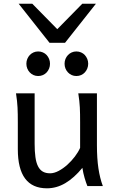

<svg xmlns="http://www.w3.org/2000/svg" viewBox="-20 -999 619 1031"><path d="M449.2 0Q445.8 -8.3 441.9 -19.5Q438 -30.8 434.3 -43.5Q430.7 -56.2 427.5 -70.1Q424.3 -84 422.4 -97.7Q377.9 -43.5 330.8 -15.6Q283.7 12.2 231.9 12.2Q75.7 12.2 75.7 -197.8V-341.8Q75.7 -365.2 75.4 -384.3Q75.2 -403.3 74.2 -421.1Q73.2 -439 71.3 -457.5Q69.3 -476.1 65.9 -498H166V-227.1Q166 -185.5 170.2 -155.5Q174.3 -125.5 184.1 -106.2Q193.8 -86.9 209.7 -77.6Q225.6 -68.4 249 -68.4Q270.5 -68.4 294.9 -81.3Q319.3 -94.2 341.6 -114.3Q363.8 -134.3 382.1 -158.4Q400.4 -182.6 410.2 -205.1V-341.8Q410.2 -365.7 409.9 -385Q409.7 -404.3 408.7 -421.9Q407.7 -439.5 405.8 -457.5Q403.8 -475.6 400.4 -498H500.5V-219.7Q500.5 -148.4 508.5 -95Q516.6 -41.5 532.2 0ZM121.6 -656.7Q121.6 -670.4 126.5 -682.4Q131.3 -694.3 139.9 -703.4Q148.4 -712.4 159.9 -717.5Q171.4 -722.7 185.1 -722.7Q198.7 -722.7 210.4 -717.5Q222.2 -712.4 230.5 -703.4Q238.8 -694.3 243.7 -682.4Q248.5 -670.4 248.5 -656.7Q248.5 -643.1 243.7 -631.1Q238.8 -619.1 230.5 -610.1Q222.2 -601.1 210.4 -595.9Q198.7 -590.8 185.1 -590.8Q171.4 -590.8 159.9 -595.9Q148.4 -601.1 139.9 -610.1Q131.3 -619.1 126.5 -631.1Q121.6 -643.1 121.6 -656.7ZM326.7 -656.7Q326.7 -670.4 331.5 -682.4Q336.4 -694.3 345 -703.4Q353.5 -712.4 365 -717.5Q376.5 -722.7 390.1 -722.7Q403.8 -722.7 415.5 -717.5Q427.2 -712.4 435.5 -703.4Q443.8 -694.3 448.7 -682.4Q453.6 -670.4 453.6 -656.7Q453.6 -643.1 448.7 -631.1Q443.8 -619.1 435.5 -610.1Q427.2 -601.1 415.5 -595.9Q403.8 -590.8 390.1 -590.8Q376.5 -590.8 365 -595.9Q353.5 -601.1 345 -610.1Q336.4 -619.1 331.5 -631.1Q326.7 -643.1 326.7 -656.7ZM153.3 -979 287.6 -842.3 421.9 -979H495.1L329.1 -769H246.1L80.1 -979Z"/></svg>

Font: Andika New Basic
Style: Regular
Weight: 400
Designer: Victor Gaultney, Annie Olsen, Julie Remington, Don Collingsworth, Eric Hays
Foundry: SIL International
Version: Version 5.500